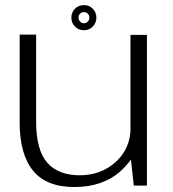

<svg xmlns="http://www.w3.org/2000/svg" viewBox="-20 -727 678 752"><path d="M504 0H555.5V-590.5H491V-118ZM121.5 -591.5H57V-247.5Q57 -123.5 109 -59Q161 5.5 271.5 5.5Q384 5.5 453.8 -58.2Q523.5 -122 523.5 -197L491.5 -227.5Q491.5 -146 433.8 -93.2Q376 -40.5 292 -40.5Q207.5 -40.5 164.5 -90.5Q121.5 -140.5 121.5 -250ZM308.5 -608.5Q329.5 -608.5 343.5 -623Q357.5 -637.5 357.5 -658Q357.5 -678.5 343.5 -692.8Q329.5 -707 308.5 -707Q287.5 -707 273.5 -692.8Q259.5 -678.5 259.5 -658Q259.5 -637 273.8 -622.8Q288 -608.5 308.5 -608.5ZM308.5 -636Q300 -636 293.8 -642.5Q287.5 -649 287.5 -658Q287.5 -667.5 293.8 -673.5Q300 -679.5 308.5 -679.5Q317.5 -679.5 323.8 -673.5Q330 -667.5 330 -658Q330 -649 323.8 -642.5Q317.5 -636 308.5 -636Z"/></svg>

Font: Anybody SemiExpanded Light
Style: Regular
Weight: 300
Width: 6
Version: Version 1.113;gftools[0.9.25]